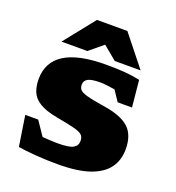

<svg xmlns="http://www.w3.org/2000/svg" viewBox="-135 -839 880 962"><g transform="rotate(20 305.0 -358.5)"><path d="M337.5 -537Q394 -537 437.2 -533.8Q480.5 -530.5 519 -522L533 -379.5H456.5L419.5 -435Q396.5 -439 375.8 -441.2Q355 -443.5 342 -443.5Q295 -443.5 276 -433.2Q257 -423 257 -401Q257 -386 265.2 -375.5Q273.5 -365 303 -356.5Q332.5 -348 396.5 -338Q492.5 -323.5 533.8 -285.5Q575 -247.5 575 -171.5Q575 -114.5 545.2 -72.8Q515.5 -31 450.8 -8Q386 15 280 15Q218 15 160.8 10.5Q103.5 6 68 0L43 -162H112L162.5 -87.5Q182 -86 203.5 -84.8Q225 -83.5 243 -83.5Q305.5 -83.5 326.8 -96.2Q348 -109 348 -133.5Q348 -154.5 336.2 -165.5Q324.5 -176.5 291.8 -184.8Q259 -193 196 -204.5Q133.5 -216 100.8 -236.8Q68 -257.5 56.2 -287Q44.5 -316.5 44.5 -353Q44.5 -537 337.5 -537ZM88 -569 218 -732H380L510 -569H372L299 -629.5L226 -569Z"/></g></svg>

Font: Newsreader 6pt ExtraBold
Style: Regular
Weight: 800
Designer: Hugues Gentile
Foundry: Production Type
Version: Version 1.003; ttfautohint (v1.8.3)